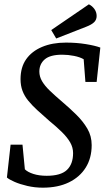

<svg xmlns="http://www.w3.org/2000/svg" viewBox="-20 -857 488 888"><path d="M178 11Q141 11 106.5 3Q72 -5 47 -16Q22 -27 12 -36L29 -188H84L95 -74Q108 -61 134.5 -52.5Q161 -44 196 -44Q261 -44 289.5 -71Q318 -98 318 -149Q318 -175 304.5 -198.5Q291 -222 266 -246.5Q241 -271 208 -298Q177 -325 152.5 -347.5Q128 -370 110.5 -391.5Q93 -413 84 -437Q75 -461 75 -491Q75 -546 101 -583Q127 -620 174.5 -640Q222 -660 285 -660Q334 -660 377 -653Q420 -646 444 -637L427 -478H375L367 -583Q350 -593 322.5 -598.5Q295 -604 268 -604Q212 -604 187 -582.5Q162 -561 162 -526Q162 -503 174.5 -481.5Q187 -460 211 -437Q235 -414 269 -385Q302 -357 333 -326.5Q364 -296 384 -262Q404 -228 404 -186Q404 -126 376.5 -82Q349 -38 298.5 -13.5Q248 11 178 11ZM240 -679 217 -718 391 -837Q406 -830 416.5 -815.5Q427 -801 427 -783Q427 -766 415.5 -754.5Q404 -743 378 -733Z"/></svg>

Font: Faustina Medium
Style: Italic
Weight: 500
Italic angle: -8°
Designer: Alfonso Garcia
Foundry: http://www.omnibus-type.com
Version: Version 1.200